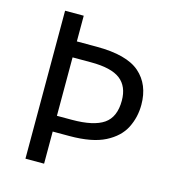

<svg xmlns="http://www.w3.org/2000/svg" viewBox="-107 -805 818 895"><g transform="rotate(15 302.5 -357.0)"><path d="M554 -382Q554 -322 528 -270.5Q502 -219 439.5 -187Q377 -155 268 -155H187V0H97V-714H187V-590H283Q428 -590 491 -535Q554 -480 554 -382ZM259 -231Q364 -231 412.5 -264.5Q461 -298 461 -377Q461 -446 417.5 -479.5Q374 -513 276 -513H187V-231Z"/></g></svg>

Font: Noto Sans Living
Style: Regular
Weight: 400
Designer: Monotype Design Team
Foundry: Monotype Imaging Inc.
Version: Version 2.013; ttfautohint (v1.8.4.7-5d5b)